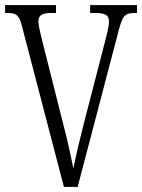

<svg xmlns="http://www.w3.org/2000/svg" viewBox="-20 -734 558 754"><path d="M66 -632 231 0H285L447 -618C462 -674 472 -683 510 -683H518V-714H334V-683H355C397 -683 408 -672 408 -649C408 -629 398 -593 393 -573L310 -252C290 -174 280 -130 268 -73C257 -127 247 -175 227 -252L145 -577C140 -597 131 -632 131 -650C131 -671 141 -683 181 -683H200V-714H0V-683H9C44 -683 55 -675 66 -632Z"/></svg>

Font: Noto Serif Tamil ExtraCondensed Light
Style: Italic
Weight: 300
Width: 2
Italic angle: -12°
Designer: Indian Type Foundry, Tom Grace, and the Monotype Design Team
Foundry: Monotype Imaging Inc.
Version: Version 2.003